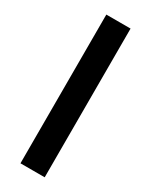

<svg xmlns="http://www.w3.org/2000/svg" viewBox="-189 -754 626 796"><g transform="rotate(30 124.5 -356.0)"><path d="M66 0V-712H182V0Z"/></g></svg>

Font: Mukta Vaani SemiBold
Style: Regular
Weight: 600
Designer: Noopur Datye, Girish Dalvi, Yashodeep Gholap, Pallavi Karambelkar
Foundry: Ek Type
Version: Version 2.538;PS 1.000;hotconv 16.6.51;makeotf.lib2.5.65220;